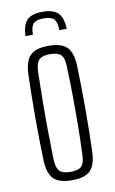

<svg xmlns="http://www.w3.org/2000/svg" viewBox="-87 -808 514 861"><g transform="rotate(-10 170.0 -377.5)"><path d="M170 6Q110 6 85.5 -20Q61 -46 59 -106Q56 -199 56 -299.5Q56 -400 59 -494Q61 -554 85.5 -580Q110 -606 170 -606Q230 -606 254.5 -580Q279 -554 281 -494Q284 -401 284 -300Q284 -199 281 -106Q279 -46 254.5 -20Q230 6 170 6ZM170 -32Q205 -32 219.5 -46Q234 -60 235 -98Q238 -175 238.5 -237.5Q239 -300 238.5 -362Q238 -424 235 -501Q234 -540 219.5 -554Q205 -568 170 -568Q135 -568 120.5 -554Q106 -540 104 -501Q102 -424 101.5 -362Q101 -300 101.5 -237.5Q102 -175 104 -98Q106 -60 121 -46Q136 -32 170 -32ZM76 -667H110Q110 -703 123 -717Q136 -731 170 -731Q204 -731 217 -717Q230 -703 230 -667H264Q262 -718 240.5 -739.5Q219 -761 170 -761Q121 -761 99.5 -739.5Q78 -718 76 -667Z"/></g></svg>

Font: Big Shoulders Display Light
Style: Regular
Weight: 300
Designer: Patric King
Foundry: XO Type Co
Version: Version 1.000; ttfautohint (v1.8.2)